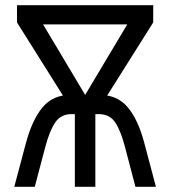

<svg xmlns="http://www.w3.org/2000/svg" viewBox="-20 -720 656 740"><path d="M308.2 -354.2 470.5 -626H146ZM248.8 -310 45.5 -633.5V-700H570.5V-633.5L366.8 -310ZM35 0 80 -168.8Q103.9 -258.2 143.9 -306.2Q184 -354.2 251.5 -354.2H364.5Q432.2 -354.2 472.4 -306.4Q512.5 -258.6 536 -169.5L581 0H502L461.5 -154.5Q445 -217.4 423.6 -248.8Q402.2 -280.2 360 -280.2H347.5V0H268.5V-280.2H256Q214.8 -280.2 192.9 -248.2Q171 -216.1 154.5 -153.5L114 0Z"/></svg>

Font: Overpass Mono Light
Style: Regular
Weight: 300
Monospace: yes
Designer: Delve Withrington, Dave Bailey
Foundry: Delve Fonts LLC
Version: Version 4.000